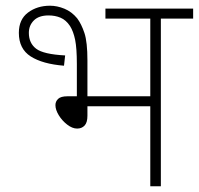

<svg xmlns="http://www.w3.org/2000/svg" viewBox="-20 -652 696 672"><path d="M155 -632Q180 -632 205.5 -621.5Q231 -611 250 -588Q265 -568 275.5 -536.5Q286 -505 286 -440V-315H506V-587H349V-622H656V-587H543V0H506V-280H286V-247Q286 -223 276 -212.5Q266 -202 250 -202Q233 -202 215 -216Q197 -230 185.5 -249Q174 -268 174 -284Q174 -297 183.5 -306Q193 -315 216 -315H249V-428Q249 -483 243 -512.5Q237 -542 225 -561Q211 -582 192 -590Q173 -598 150 -598Q116 -598 98.5 -580.5Q81 -563 81 -537Q81 -501 106.5 -481.5Q132 -462 208 -458L204 -422Q129 -428 87.5 -454.5Q46 -481 46 -537Q46 -584 78 -608Q110 -632 155 -632Z"/></svg>

Font: Noto Sans Devanagari ExtraLight
Style: Regular
Weight: 200
Designer: Jelle Bosma - Monotype Design Team
Foundry: Monotype Imaging Inc.
Version: Version 2.004; ttfautohint (v1.8.4.7-5d5b)